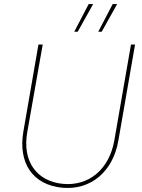

<svg xmlns="http://www.w3.org/2000/svg" viewBox="-20 -919 699 944"><path d="M286 4C427 17 536 -76 562 -228L644 -700H624L542 -228C517 -86 416 -3 289 -15C158 -28 89 -128 114 -269L190 -700H169L95 -273C68 -116 142 -10 286 4ZM362 -763 438 -899H416L345 -763ZM480 -763 556 -899H534L463 -763Z"/></svg>

Font: Fixel Text 20240404 Thin
Style: Italic
Weight: 100
Width: 4
Italic angle: -10°
Designer: AlfaBravo + MacPaw
Foundry: Kyrylo Tkachov, Marchela Mozhyna, Serhii Makarenko, Maria Weinstein, Zakhar Kryvoshyya
Version: Version 1.211;Glyphs 3.2 (3225)